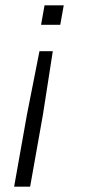

<svg xmlns="http://www.w3.org/2000/svg" viewBox="-20 -507 320 720"><path d="M147 -487H219L206 -414H134ZM128 -315H178L141 -77L93 193H33L81 -77Z"/></svg>

Font: Inria Sans Light
Style: Italic
Weight: 300
Italic angle: -10°
Designer: Black Foundry Team
Foundry: Black Foundry
Version: Version 1.2; ttfautohint (v1.8.3)